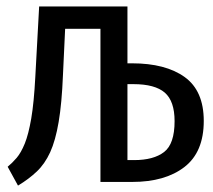

<svg xmlns="http://www.w3.org/2000/svg" viewBox="-20 -560 655 591"><path d="M372.3 -540V-365.1H386.2Q489.7 -365.1 548.5 -322.8Q607.2 -280.5 607.2 -187.7Q607.2 -91.8 547.7 -45.9Q488.2 0 387.2 0H289.2V-471.3H180.5L173.8 -329.2Q170.3 -241.5 160.5 -184.4Q150.8 -127.2 134.4 -91.3Q117.9 -55.4 93.3 -32.1Q68.7 -8.7 35.4 11.3L3.6 -46.7Q17.9 -58.5 31.3 -74.1Q44.6 -89.7 56.2 -117.9Q67.7 -146.2 76.2 -195.4Q84.6 -244.6 88.7 -323.6L100.5 -540ZM390.8 -301H372.3V-67.2H392.8Q452.8 -67.2 485.1 -92.1Q517.4 -116.9 517.4 -187.2Q517.4 -248.7 487.2 -274.9Q456.9 -301 390.8 -301Z"/></svg>

Font: FiraCode Nerd Font
Style: Regular
Weight: 400
Designer: Carrois Corporate, Edenspiekermann AG, Nikita Prokopov
Foundry: Carrois Corporate, Edenspiekermann AG, Nikita Prokopov
Version: Version 6.002;Nerd Fonts 2.1.0